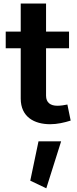

<svg xmlns="http://www.w3.org/2000/svg" viewBox="-20 -694 433 1081"><path d="M150.4 323.2 240.7 366.2 324.2 101.6H196.8ZM359.4 -105.5C343.8 -102.1 320.8 -98.6 303.2 -98.6C264.2 -98.6 239.3 -116.2 239.3 -155.3V-422.4H368.7V-516.1H239.3V-674.3H96.7V-516.1H12.2V-422.4H96.7V-139.2C96.7 -35.6 172.9 5.4 262.7 5.4C302.2 5.4 342.8 -3.9 377.9 -15.1Z"/></svg>

Font: Estedad Bold
Style: Regular
Weight: 700
Designer: Amin Abedi
Version: Version 7.3